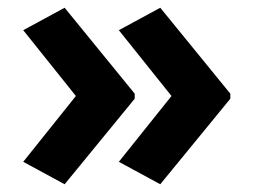

<svg xmlns="http://www.w3.org/2000/svg" viewBox="-20 -522 655 496"><path d="M575 -267 394 -46 287 -104 423 -274 287 -444 394 -502 575 -280ZM328 -267 147 -46 40 -104 176 -274 40 -444 147 -502 328 -280Z"/></svg>

Font: Noto Sans Medefaidrin
Style: Bold
Weight: 700
Designer: Dalton Maag Ltd
Foundry: Dalton Maag Ltd
Version: Version 1.002; ttfautohint (v1.8.4.7-5d5b)